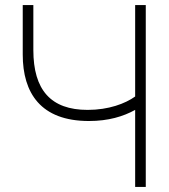

<svg xmlns="http://www.w3.org/2000/svg" viewBox="-20 -740 667 760"><path d="M515 0H557V-720H515V-358C476 -330 410 -305 327 -305C181 -305 112 -384 112 -542V-720H70V-524C70 -372 141 -261 332 -261C409 -261 468 -279 515 -305Z"/></svg>

Font: Hauora ExtraLight
Style: Regular
Weight: 200
Designer: Mikhail Sharanda
Foundry: WCYS & Co.
Version: Version 1.010